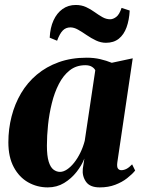

<svg xmlns="http://www.w3.org/2000/svg" viewBox="-20 -762 590 792"><path d="M464 -92.5Q461.5 -73.5 466.5 -66.8Q471.5 -60 480.5 -60Q491 -60 501.8 -65.5Q512.5 -71 525 -84L537.5 -58.5Q525 -43 504.2 -26.8Q483.5 -10.5 455.2 0.2Q427 11 391.5 11Q351 11 334.8 -12.2Q318.5 -35.5 321.5 -65.5L328 -108Q317.5 -80.5 296 -53Q274.5 -25.5 244.5 -7.2Q214.5 11 177 11Q133 11 96 -10Q59 -31 36.8 -72.5Q14.5 -114 14.5 -175Q14.5 -230 27.8 -281.8Q41 -333.5 67 -377.5Q93 -421.5 132 -454.2Q171 -487 222.5 -505.5Q274 -524 337.5 -524Q368 -524 393.5 -518Q419 -512 441 -503L527.5 -521.5ZM373 -472Q369.5 -480 359.2 -486.5Q349 -493 332 -493Q294.5 -493 267.8 -472Q241 -451 222.8 -415.5Q204.5 -380 193.8 -336.2Q183 -292.5 178.2 -247Q173.5 -201.5 173.5 -161.5Q173.5 -119 180.8 -95.5Q188 -72 200.5 -62.5Q213 -53 227.5 -53Q241.5 -53 256.5 -63Q271.5 -73 285.5 -90.5Q299.5 -108 311 -131.2Q322.5 -154.5 329.5 -181ZM185 -606.5Q187 -648 200.8 -678Q214.5 -708 238 -724.8Q261.5 -741.5 292.5 -741.5Q316 -741.5 335 -732.8Q354 -724 370.2 -712.2Q386.5 -700.5 402.2 -691.5Q418 -682.5 434.5 -682.5Q446.5 -682.5 459.5 -692.2Q472.5 -702 481.5 -729.5L515 -718.5Q513 -679.5 502 -649.2Q491 -619 470 -602.2Q449 -585.5 417 -585.5Q396 -585.5 376 -595Q356 -604.5 337.5 -617.2Q319 -630 302.2 -639.5Q285.5 -649 270.5 -649Q251.5 -649 239 -636.2Q226.5 -623.5 215.5 -594Z"/></svg>

Font: Merriweather 120pt ExtraBold
Style: Italic
Weight: 800
Italic angle: -7.8°
Version: Version 2.101